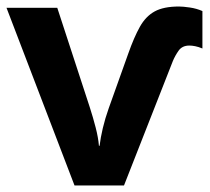

<svg xmlns="http://www.w3.org/2000/svg" viewBox="-20 -570 645 590"><path d="M530 -550Q542 -550 563 -547Q584 -544 602 -536V-421Q590 -426 580 -428Q570 -430 562 -430Q540 -430 529 -414.5Q518 -399 511 -382L361 0H209L0 -546H156L256 -240Q266 -209 274 -178Q282 -147 284 -122H286Q289 -147 296 -176.5Q303 -206 314 -237L374 -405Q392 -456 410 -488Q428 -520 455.5 -535Q483 -550 530 -550Z"/></svg>

Font: Noto Sans IKEA
Style: Bold
Weight: 600
Designer: Monotype Design Team
Foundry: Monotype Imaging Inc.
Version: Version 2.001